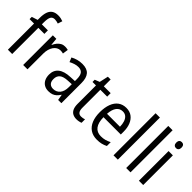

<svg xmlns="http://www.w3.org/2000/svg" viewBox="80 -1603 2451 2451"><g transform="rotate(45 1305.5 -377.5)"><path d="M278.8 -472.2H169.9V0H92.3V-472.2H11.7V-512.2L92.3 -538.1V-574.2Q92.3 -638.2 107.4 -680.7Q122.6 -723.1 154.8 -744.1Q187 -765.1 237.3 -765.1Q263.2 -765.1 285.2 -760.5Q307.1 -755.9 326.7 -748.5L306.6 -686.5Q291.5 -691.4 275.1 -695.1Q258.8 -698.7 242.2 -698.7Q203.6 -698.7 187 -670.4Q170.4 -642.1 169.9 -575.7V-535.6H278.8Z M579.1 -545.4Q592.8 -545.4 607.2 -543.7Q621.6 -542 634.8 -538.6L623.5 -462.4Q612.8 -465.8 599.9 -467.5Q586.9 -469.2 574.2 -469.2Q546.9 -469.2 523.4 -455.6Q500 -441.9 482.7 -417Q465.3 -392.1 455.8 -357.9Q446.3 -323.7 446.3 -283.2V0H368.2V-535.6H431.2L440.4 -439H444.8Q458.5 -469.2 477.8 -493.2Q497.1 -517.1 522.5 -531.2Q547.9 -545.4 579.1 -545.4Z M894.5 -544.9Q979.5 -544.9 1018.6 -499.8Q1057.6 -454.6 1057.6 -362.8V0H999.5L985.8 -77.6H982.9Q965.3 -49.3 944.3 -29.8Q923.3 -10.3 896.2 -0.2Q869.1 9.8 831.1 9.8Q786.1 9.8 753.9 -9.8Q721.7 -29.3 704.6 -64.7Q687.5 -100.1 687.5 -147.5Q687.5 -227.1 742.2 -270.5Q796.9 -314 903.8 -317.9L980.5 -321.8V-356.4Q980.5 -423.3 956.8 -452.1Q933.1 -481 886.7 -481Q854.5 -481 823 -470.9Q791.5 -460.9 760.3 -444.3L735.8 -503.4Q769 -522.5 809.6 -533.7Q850.1 -544.9 894.5 -544.9ZM980.5 -265.6 915 -262.2Q836.4 -258.8 802.2 -230Q768.1 -201.2 768.1 -147.9Q768.1 -99.6 791 -76.7Q814 -53.7 852.5 -53.7Q910.6 -53.7 945.6 -95Q980.5 -136.2 980.5 -213.9Z M1355.5 -56.6Q1371.6 -56.6 1388.2 -59.8Q1404.8 -63 1417 -67.9V-5.4Q1402.3 1 1380.9 5.4Q1359.4 9.8 1336.9 9.8Q1298.3 9.8 1269.8 -5.6Q1241.2 -21 1225.6 -54.2Q1210 -87.4 1210 -142.6V-472.7H1147V-512.7L1211.9 -538.6L1238.3 -658.7H1288.6V-535.6H1412.1V-472.7H1288.6V-147.9Q1288.6 -102.1 1305.2 -79.3Q1321.8 -56.6 1355.5 -56.6Z M1688 -544.9Q1749.5 -544.9 1791.5 -513.9Q1833.5 -482.9 1855.2 -429Q1877 -375 1877 -305.7V-253.9H1564.5Q1565.4 -156.7 1603.3 -106.9Q1641.1 -57.1 1712.4 -57.1Q1752.4 -57.1 1785.9 -66.2Q1819.3 -75.2 1855 -93.8V-24.4Q1820.8 -6.8 1785.9 1.5Q1751 9.8 1706.5 9.8Q1634.8 9.8 1585.2 -23.9Q1535.6 -57.6 1510.5 -119.4Q1485.4 -181.2 1485.4 -264.6Q1485.4 -352.5 1509.3 -415.5Q1533.2 -478.5 1578.6 -511.7Q1624 -544.9 1688 -544.9ZM1687.5 -481Q1633.8 -481 1602.5 -439.2Q1571.3 -397.5 1565.4 -316.4H1799.3Q1798.8 -362.8 1786.9 -400.1Q1774.9 -437.5 1750.5 -459.2Q1726.1 -481 1687.5 -481Z M2077.1 0H1999V-759.8H2077.1Z M2306.2 0H2228V-759.8H2306.2Z M2535.2 -535.6V0H2457.5V-535.6ZM2497.6 -736.3Q2519 -736.3 2531.5 -722.7Q2543.9 -709 2543.9 -682.1Q2543.9 -656.2 2531 -642.3Q2518.1 -628.4 2497.6 -628.4Q2476.6 -628.4 2463.4 -642.3Q2450.2 -656.2 2450.2 -682.1Q2450.2 -709.5 2463.1 -722.9Q2476.1 -736.3 2497.6 -736.3Z"/></g></svg>

Font: Open Sans SemiCondensed
Style: Regular
Weight: 400
Width: 4
Designer: Monotype Design Team
Foundry: Monotype Imaging Inc.
Version: Version 3.000